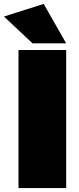

<svg xmlns="http://www.w3.org/2000/svg" viewBox="-49 -955 400 975"><path d="M-28.8 -871.1 172.9 -935.1 287.1 -734.9H116.2ZM44.9 0V-701.2H287.1V0Z"/></svg>

Font: Trueno UltraBlack
Style: Regular
Weight: 950
Designer: Julieta Ulanovsky
Foundry: Julieta Ulanovsky
Version: Version 3.001b | FøM Fix